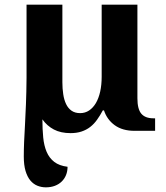

<svg xmlns="http://www.w3.org/2000/svg" viewBox="-20 -556 705 816"><path d="M279.8 9.8Q238.3 9.8 209 -5.6Q179.7 -21 160.2 -48.8Q160.2 -7.3 163.6 27.8Q167 63 178.2 89.4Q189.5 115.7 210.7 132.1Q231.9 148.4 267.1 152.8Q267.1 171.9 260.7 187.7Q254.4 203.6 242.4 215.3Q230.5 227.1 213.4 233.6Q196.3 240.2 174.8 240.2Q156.2 240.2 139.2 233.4Q122.1 226.6 109.1 211.2Q96.2 195.8 88.6 170.7Q81.1 145.5 81.1 108.9Q81.1 79.1 82.5 46.6Q84 14.2 86.2 -25.4Q88.4 -64.9 90.3 -113.8Q92.3 -162.6 92.8 -225.1V-536.1H245.1V-206.1Q245.1 -179.2 248.8 -155.3Q252.4 -131.3 261 -113.5Q269.5 -95.7 284.2 -85.4Q298.8 -75.2 320.8 -75.2Q341.8 -75.2 358.6 -86.4Q375.5 -97.7 387.5 -117.9Q399.4 -138.2 405.8 -166.7Q412.1 -195.3 412.1 -230V-536.1H564V-138.2Q564 -92.3 580.6 -72.8Q597.2 -53.2 631.8 -53.2H639.2V0H551.8Q500.5 0 467.5 -23.9Q434.6 -47.9 421.9 -86.9H417Q405.3 -64.9 392.3 -46.9Q379.4 -28.8 363.3 -16.4Q347.2 -3.9 326.7 2.9Q306.2 9.8 279.8 9.8Z"/></svg>

Font: Droid Serif
Style: Bold
Weight: 700
Designer: Monotype Design team
Foundry: Monotype Imaging Inc.
Version: Version 1.03